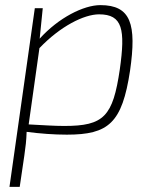

<svg xmlns="http://www.w3.org/2000/svg" viewBox="-20 -514 606 750"><path d="M372 -494C307 -494 209 -445 135 -363L147 -482H116L17 216H57L75 94C80 59 83 35 84 1C137 8 191 12 241 12C404 12 457 -33 488 -238C514 -419 492 -494 372 -494ZM448 -243C421 -59 386 -22 231 -22C191 -22 150 -25 92 -28L134 -326C215 -411 308 -458 367 -458C459 -458 470 -399 448 -243Z"/></svg>

Font: Exo 2 Extra Light
Style: Italic
Weight: 250
Italic angle: -8°
Designer: Natanael Gama
Version: Version 1.001;PS 001.001;hotconv 1.0.88;makeotf.lib2.5.64775